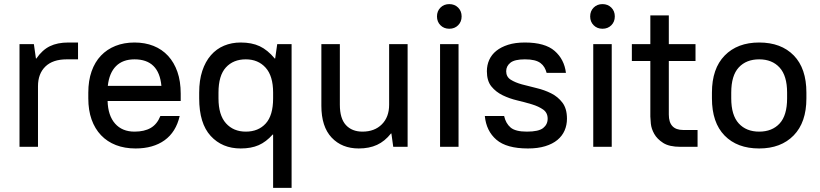

<svg xmlns="http://www.w3.org/2000/svg" viewBox="-20 -715 3992 935"><path d="M75 -500H145L155 -430H157Q186 -472 223 -490Q260 -508 313 -508H360V-426H305Q237 -426 201 -391Q165 -356 165 -295V0H75Z M640 8Q587 8 544.5 -8.5Q502 -25 472 -56.5Q442 -88 426 -133Q410 -178 410 -236V-264Q410 -322 426 -367.5Q442 -413 471.5 -444Q501 -475 542.5 -491.5Q584 -508 635 -508Q686 -508 727.5 -491.5Q769 -475 798.5 -443Q828 -411 844 -365Q860 -319 860 -259V-223H504Q506 -152 540.5 -113Q575 -74 635 -74Q683 -74 714 -92Q745 -110 761 -150H855Q837 -72 781.5 -32Q726 8 640 8ZM635 -426Q578 -426 545 -393Q512 -360 505 -297H766Q754 -426 635 -426Z M1152 8Q1062 8 1006 -53Q950 -114 950 -236V-264Q950 -324 965 -369.5Q980 -415 1007 -446Q1034 -477 1071 -492.5Q1108 -508 1152 -508Q1206 -508 1244.5 -490Q1283 -472 1318 -430H1320L1330 -500H1400V200H1310V-60H1308Q1276 -24 1239.5 -8Q1203 8 1152 8ZM1177 -74Q1238 -74 1274 -113.5Q1310 -153 1310 -236V-264Q1310 -345 1273.5 -385.5Q1237 -426 1177 -426Q1116 -426 1080 -386.5Q1044 -347 1044 -264V-236Q1044 -155 1080.5 -114.5Q1117 -74 1177 -74Z M1727 8Q1645 8 1595 -45Q1545 -98 1545 -200V-500H1635V-205Q1635 -138 1664.5 -106Q1694 -74 1745 -74Q1804 -74 1839.5 -109.5Q1875 -145 1875 -205V-500H1965V0H1895L1886 -65H1884Q1854 -27 1816 -9.5Q1778 8 1727 8Z M2123 -500H2213V0H2123ZM2168 -575Q2142 -575 2125 -592Q2108 -609 2108 -635Q2108 -661 2125 -678Q2142 -695 2168 -695Q2194 -695 2211 -678Q2228 -661 2228 -635Q2228 -609 2211 -592Q2194 -575 2168 -575Z M2551 8Q2447 8 2397.5 -34.5Q2348 -77 2341 -150H2435Q2443 -114 2466.5 -94Q2490 -74 2546 -74Q2603 -74 2625 -91.5Q2647 -109 2647 -137Q2647 -166 2625 -181.5Q2603 -197 2570 -207Q2537 -217 2499 -226Q2461 -235 2428 -251Q2395 -267 2373 -294Q2351 -321 2351 -368Q2351 -398 2362.5 -423.5Q2374 -449 2397 -467.5Q2420 -486 2454.5 -497Q2489 -508 2536 -508Q2634 -508 2681 -467Q2728 -426 2736 -360H2642Q2638 -375 2631 -387Q2624 -399 2612 -408Q2600 -417 2581.5 -421.5Q2563 -426 2536 -426Q2486 -426 2465.5 -409.5Q2445 -393 2445 -368Q2445 -341 2467 -327Q2489 -313 2522 -304Q2555 -295 2593 -286Q2631 -277 2664 -260.5Q2697 -244 2719 -215Q2741 -186 2741 -137Q2741 -106 2729.5 -79.5Q2718 -53 2694.5 -33.5Q2671 -14 2635 -3Q2599 8 2551 8Z M2869 -500H2959V0H2869ZM2914 -575Q2888 -575 2871 -592Q2854 -609 2854 -635Q2854 -661 2871 -678Q2888 -695 2914 -695Q2940 -695 2957 -678Q2974 -661 2974 -635Q2974 -609 2957 -592Q2940 -575 2914 -575Z M3294 0Q3239 0 3209.5 -19Q3180 -38 3166 -63Q3152 -88 3149.5 -112.5Q3147 -137 3147 -147V-418H3057V-500H3147V-640H3237V-500H3367V-418H3237V-157Q3237 -82 3307 -82H3377V0H3294Z M3677 8Q3570 8 3508.5 -55Q3447 -118 3447 -236V-264Q3447 -381 3509 -444.5Q3571 -508 3677 -508Q3784 -508 3845.5 -445Q3907 -382 3907 -264V-236Q3907 -119 3845 -55.5Q3783 8 3677 8ZM3677 -74Q3740 -74 3776.5 -113.5Q3813 -153 3813 -236V-264Q3813 -346 3776.5 -386Q3740 -426 3677 -426Q3614 -426 3577.5 -386.5Q3541 -347 3541 -264V-236Q3541 -154 3577.5 -114Q3614 -74 3677 -74Z"/></svg>

Font: PT Root UI Medium
Style: Regular
Weight: 500
Designer: Vitaly Kuzmin
Foundry: ParaType Ltd.
Version: Version 2.001G